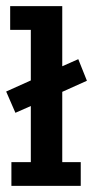

<svg xmlns="http://www.w3.org/2000/svg" viewBox="-23 -603 302 623"><path d="M27 -237 -3 -306 77 -342V-506H10V-583H179V-388L231 -411L259 -341L179 -305V-77H239V0H14V-77H77V-259Z"/></svg>

Font: Rokkitt SemiBold SemiBold
Style: Regular
Weight: 600
Version: Version 3.103